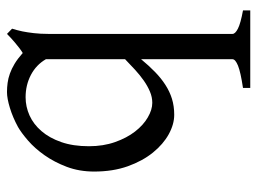

<svg xmlns="http://www.w3.org/2000/svg" viewBox="-114 -395 743 555"><g transform="rotate(-90 257.5 -117.5)"><path d="M237.8 -48.8Q254.4 -48.8 270.5 -55.7Q286.6 -62.5 302.2 -73.5Q317.9 -84.5 333.3 -98.6Q348.6 -112.8 363.8 -127.4V-356.4Q347.7 -384.3 318.4 -399.7Q289.1 -415 253.9 -415Q226.6 -415 201.2 -403.6Q175.8 -392.1 156 -369.1Q136.2 -346.2 124.3 -312Q112.3 -277.8 112.3 -231.9Q112.3 -190.4 124.3 -156.5Q136.2 -122.6 154.8 -98.6Q173.3 -74.7 195.6 -61.8Q217.8 -48.8 237.8 -48.8ZM280.8 234.4V213.4Q326.7 206.5 345.2 199Q363.8 191.4 363.8 183.1V-81.1Q345.2 -58.6 327.1 -41Q309.1 -23.4 289.8 -11Q270.5 1.5 249.3 8.1Q228 14.6 203.1 14.6Q175.8 14.6 147 -1.2Q118.2 -17.1 94 -46.9Q69.8 -76.7 54.4 -119.6Q39.1 -162.6 39.1 -216.8Q39.1 -259.8 52.7 -295.9Q66.4 -332 86.2 -360.1Q106 -388.2 128.4 -407.7Q150.9 -427.2 168 -437Q195.8 -452.1 223.1 -460.4Q250.5 -468.8 269 -468.8Q282.2 -468.8 295.4 -467Q308.6 -465.3 322.3 -460.4Q335.9 -455.6 350.6 -446.8Q365.2 -438 381.8 -423.3Q389.2 -427.7 397 -433.8Q404.8 -439.9 412.1 -446Q419.4 -452.1 426 -458.3Q432.6 -464.4 437 -468.8L452.1 -454.1Q447.8 -440.4 444.3 -424.3Q441.4 -410.2 439.2 -391.1Q437 -372.1 437 -350.1V183.1Q437 190.9 452.1 198.7Q467.3 206.5 504.9 213.4V234.4Z"/></g></svg>

Font: Gentium Unicode
Style: Regular
Weight: 400
Version: Version 1.009